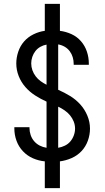

<svg xmlns="http://www.w3.org/2000/svg" viewBox="-20 -863 540 990"><path d="M211 107V-31Q179 -34 149.5 -47Q120 -60 98 -83.5Q76 -107 65 -137.5Q54 -168 54 -200V-207H132V-203Q132 -185 138 -167Q144 -149 156 -135Q168 -121 184.5 -112.5Q201 -104 220 -101V-339Q189 -353 161 -371Q133 -389 111 -414Q89 -439 76.5 -470.5Q64 -502 64 -536Q64 -566 74 -596Q84 -626 104 -649Q124 -672 152.5 -686Q181 -700 211 -704V-843H289V-704Q320 -700 348.5 -687Q377 -674 397.5 -650.5Q418 -627 428 -597Q438 -567 438 -536V-529H360V-533Q360 -551 355 -568Q350 -585 339.5 -599Q329 -613 313.5 -622Q298 -631 280 -634V-400Q312 -386 341.5 -368Q371 -350 394 -324.5Q417 -299 430.5 -266.5Q444 -234 444 -200Q444 -168 433 -137.5Q422 -107 400.5 -84Q379 -61 349.5 -48Q320 -35 289 -31V107ZM220 -426V-633Q203 -630 188 -621.5Q173 -613 162.5 -599.5Q152 -586 146.5 -569.5Q141 -553 141 -536Q141 -518 147 -501Q153 -484 164 -469.5Q175 -455 189.5 -444.5Q204 -434 220 -426ZM280 -101Q298 -104 314.5 -112Q331 -120 342.5 -133.5Q354 -147 360.5 -164.5Q367 -182 367 -200Q367 -219 360 -236.5Q353 -254 341 -268.5Q329 -283 313 -294Q297 -305 280 -313Z"/></svg>

Font: Iosevka NFM
Style: Regular
Weight: 400
Monospace: yes
Designer: Belleve Invis
Foundry: Belleve Invis
Version: Version 29.0.4; ttfautohint (v1.8.4);Nerd Fonts 3.3.0